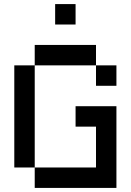

<svg xmlns="http://www.w3.org/2000/svg" viewBox="-20 -920 640 940"><path d="M350 -300V-400H550V0H150V-100H50V-600H150V-700H450V-600H550V-500H450V-600H150V-100H450V-300ZM250 -800V-900H350V-800Z"/></svg>

Font: Matrix Sans
Style: Regular
Weight: 400
Designer: Brad Neil
Version: Version 1.100